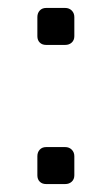

<svg xmlns="http://www.w3.org/2000/svg" viewBox="-20 -463 281 483"><path d="M144 -350H96Q86 -350 80 -356Q74 -362 74 -372V-420Q74 -430 80 -436.5Q86 -443 96 -443H144Q154 -443 160.5 -436.5Q167 -430 167 -420V-372Q167 -362 160.5 -356Q154 -350 144 -350ZM144 0H96Q86 0 80 -6Q74 -12 74 -22V-70Q74 -80 80 -86.5Q86 -93 96 -93H144Q154 -93 160.5 -86.5Q167 -80 167 -70V-22Q167 -12 160.5 -6Q154 0 144 0Z"/></svg>

Font: Hezaedrus Light
Style: Regular
Weight: 300
Designer: Hubert & Fischer
Foundry: Hubert & Fischer
Version: Version 1.10;September 3, 2019;FontCreator 11.5.0.2425 64-bi